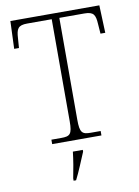

<svg xmlns="http://www.w3.org/2000/svg" viewBox="-100 -780 774 1067"><g transform="rotate(-10 287.0 -246.5)"><path d="M145 0H423V-25H368C319 -25 306 -35 306 -109V-684H447C500 -684 509 -665 512 -612L516 -558H543L537 -714H35L29 -558H56L60 -612C63 -665 72 -684 125 -684H263V-108C263 -35 250 -25 201 -25H145ZM227 208V221H241C262 181 289 113 307 71V61H251C246 106 237 159 227 208Z"/></g></svg>

Font: Noto Serif Devanagari ExtraLight
Style: Regular
Weight: 200
Designer: Universal Thirst, Indian Type Foundry and the Monotype Design Team
Foundry: Monotype Imaging Inc.
Version: Version 2.004